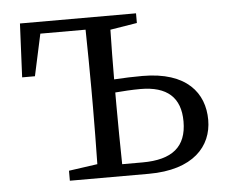

<svg xmlns="http://www.w3.org/2000/svg" viewBox="-43 -563 743 613"><g transform="rotate(-5 328.5 -257.0)"><path d="M328 -38C327 -94 326 -174 326 -228V-268C351 -270 379 -272 407 -272C492 -272 535 -234 535 -157C535 -76 489 -38 393 -38ZM414 -483V-514H42L34 -342H75L104 -476H249C250 -421 251 -341 251 -286V-228C251 -176 250 -100 249 -45L157 -32V0H410C553 0 614 -71 614 -155C614 -241 559 -313 417 -313C389 -313 357 -312 326 -310C326 -360 327 -422 328 -469Z"/></g></svg>

Font: Source Han Serif K
Style: Regular
Weight: 400
Designer: Ryoko NISHIZUKA 西塚涼子 (kana & ideographs); Frank Grießhammer (Latin, Greek & Cyrillic); Wenlong ZHANG 张文龙 (bopomofo); San
Foundry: Adobe Systems Incorporated
Version: Version 1.001;PS 1.001;hotconv 16.6.54;makeotf.lib2.5.65590